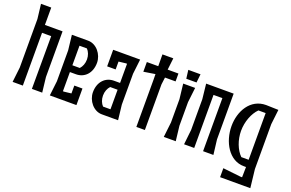

<svg xmlns="http://www.w3.org/2000/svg" viewBox="-122 -1331 3024 1993"><g transform="rotate(20 1390.0 -334.5)"><path d="M42 -862 61 -701V-165L42 0H155V-583H256L255 0H369L350 -166V-670H155V-862Z M579 -87H566V-299H633C725 -299 798 -368 798 -485C798 -578 725 -670 633 -670H453L472 -504V-163L453 0H747V-183H657V-96ZM648 -590C672 -565 688 -526 688 -482C688 -438 672 -399 648 -374H566V-590Z M1207 -670H909V-487H1003V-574L1081 -583H1094V-371H1027C935 -371 862 -302 862 -185C862 -92 935 0 1027 0H1207L1188 -166V-507ZM1012 -80C988 -105 972 -144 972 -188C972 -232 988 -271 1012 -296H1094V-80Z M1526 -800H1406L1407 -670H1281V-563L1408 -583L1409 -520V0H1503V-504L1513 -583H1630V-670H1511Z M1713 -741 1725 -647H1838L1848 -741ZM1712 -589 1731 -423V-166L1712 0H1844L1825 -164V-425L1844 -589Z M2240 -164V-670H1936L1954 -504V-166L1936 0H2048V-586H2146V0H2260Z M2715 -10V-506L2734 -670L2598 -674H2597C2424 -674 2334 -511 2334 -347C2334 -174 2432 3 2598 2H2621L2619 116H2603L2404 94V193H2738ZM2540 -78C2482 -135 2444 -234 2444 -334C2444 -435 2483 -537 2541 -594H2621V-78Z"/></g></svg>

Font: BackOut Medium
Style: Regular
Weight: 500
Designer: Frank Adebiaye
Foundry: Velvetyne Type Foundry
Version: Version 2.000;hotconv 1.0.109;makeotfexe 2.5.65596